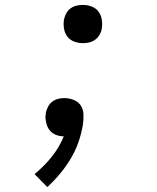

<svg xmlns="http://www.w3.org/2000/svg" viewBox="-20 -548 640 783"><path d="M173 215 121 162Q159 131 190.5 92Q222 53 240 8Q224 8 209.5 2.5Q195 -3 185 -14Q175 -25 170.5 -40Q166 -55 165 -70Q166 -75 166.5 -79.5Q167 -84 167 -89Q170 -102 176.5 -114Q183 -126 194 -134Q205 -142 217.5 -145Q230 -148 243 -148Q263 -148 282 -140Q301 -132 310.5 -116Q320 -100 320.5 -79.5Q321 -59 318 -39Q312 -3 300 31.5Q288 66 269 98Q250 130 225.5 159.5Q201 189 173 215ZM318 -372Q300 -372 282.5 -378.5Q265 -385 254.5 -399Q244 -413 241 -431.5Q238 -450 241 -469Q244 -482 250.5 -494Q257 -506 268 -514Q279 -522 292 -525Q305 -528 318 -528Q336 -528 353.5 -521.5Q371 -515 381.5 -501Q392 -487 395 -468.5Q398 -450 395 -431Q393 -418 386 -406Q379 -394 368 -386Q357 -378 344 -375Q331 -372 318 -372Z"/></svg>

Font: Iosevka Extended
Style: Italic
Weight: 400
Width: 7
Italic angle: -9°
Monospace: yes
Designer: Belleve Invis
Foundry: Belleve Invis
Version: Version 32.5.0; ttfautohint (v1.8.4)